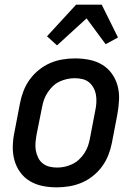

<svg xmlns="http://www.w3.org/2000/svg" viewBox="-20 -793 590 825"><path d="M224 12Q192 12 162.5 6Q133 0 108 -15Q83 -30 66 -54Q49 -78 41.5 -106.5Q34 -135 35 -166.5Q36 -198 43 -230L66 -350Q71 -376 81 -402Q91 -428 107.5 -451Q124 -474 147 -492.5Q170 -511 195.5 -522Q221 -533 248.5 -537.5Q276 -542 302 -542Q334 -542 364 -536Q394 -530 419 -515Q444 -500 461 -476Q478 -452 485.5 -423.5Q493 -395 491.5 -363.5Q490 -332 484 -300L461 -180Q456 -154 446 -128Q436 -102 419.5 -79Q403 -56 380 -37.5Q357 -19 331 -8Q305 3 277.5 7.5Q250 12 224 12ZM226 -73Q242 -73 258 -76.5Q274 -80 290 -87.5Q306 -95 319 -107Q332 -119 342 -134Q352 -149 357.5 -164.5Q363 -180 366 -196L389 -316Q393 -334 394 -351Q395 -368 392.5 -384Q390 -400 382.5 -414.5Q375 -429 363 -439Q351 -449 335 -453Q319 -457 301 -457Q285 -457 268.5 -453.5Q252 -450 236 -442.5Q220 -435 207.5 -423Q195 -411 185 -396Q175 -381 169.5 -365.5Q164 -350 161 -334L137 -214Q134 -196 132.5 -179Q131 -162 134 -146Q137 -130 144 -115.5Q151 -101 163.5 -91Q176 -81 192 -77Q208 -73 226 -73ZM225 -598 182 -637 307 -773H417L487 -632L434 -603L352 -714Z"/></svg>

Font: Lode Dark
Style: Bold Italic
Weight: 700
Italic angle: -11°
Monospace: yes
Designer: Belleve Invis
Foundry: Belleve Invis
Version: Version 29.2.0; ttfautohint (v1.8.3)